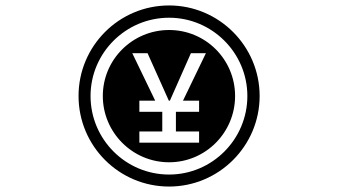

<svg xmlns="http://www.w3.org/2000/svg" viewBox="-20 -652 1240 704"><path d="M312 -300C312 -458 441 -587 600 -587C758 -587 887 -458 887 -300C887 -141 758 -12 600 -12C441 -12 312 -141 312 -300ZM491 -170H575V-242H491V-283H549L465 -457H521L599 -283H603L680 -457H735L651 -283H710V-242H625V-170H710V-129H491ZM357 -300C357 -166 466 -57 600 -57C734 -57 842 -166 842 -300C842 -434 734 -542 600 -542C466 -542 357 -434 357 -300ZM268 -300C268 -117 416 32 600 32C783 32 932 -117 932 -300C932 -483 783 -632 600 -632C416 -632 268 -483 268 -300Z"/></svg>

Font: CryptoKit 1.4
Style: Regular
Weight: 400
Monospace: yes
Designer: Oceane Juvin
Foundry: http://www.head-geneve.ch
Version: Version 1.000